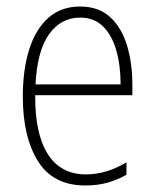

<svg xmlns="http://www.w3.org/2000/svg" viewBox="-20 -559 475 589"><path d="M226 -539Q283 -539 318.5 -506Q354 -473 370 -418.5Q386 -364 386 -300V-267H88Q87 -149 126.5 -86.5Q166 -24 244 -24Q306 -24 368 -61V-23Q340 -7 309.5 1.5Q279 10 242 10Q143 10 96.5 -64.5Q50 -139 50 -263Q50 -345 69.5 -407Q89 -469 128 -504Q167 -539 226 -539ZM226 -505Q167 -505 130.5 -454Q94 -403 89 -300H350Q350 -357 337 -403.5Q324 -450 296.5 -477.5Q269 -505 226 -505Z"/></svg>

Font: Noto Sans Lao UI Cond ExtLt
Style: Regular
Weight: 200
Width: 3
Designer: Monotype Design Team
Foundry: Monotype Imaging Inc.
Version: Version 2.000; ttfautohint (v1.8.4.7-5d5b)